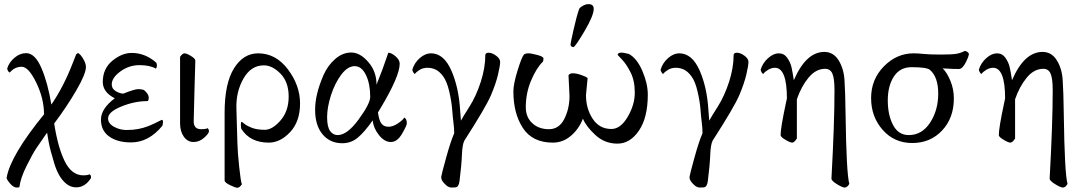

<svg xmlns="http://www.w3.org/2000/svg" viewBox="-20 -679 5215 922"><path d="M105.5 -423.8Q148.4 -423.8 179.2 -351.6Q210 -279.3 226.6 -176.8Q285.6 -262.7 328.6 -374.5Q331.1 -380.9 337.9 -397.9Q344.7 -415 345.7 -418Q351.6 -423.8 355 -423.8Q358.4 -423.8 367.2 -414.1Q376 -404.3 384.3 -387.7Q392.6 -371.1 392.6 -357.4Q392.6 -324.2 346.2 -244.6Q299.8 -165 240.2 -85.9Q257.8 28.3 291 95.7Q324.2 163.1 380.9 163.1Q399.4 163.1 409.2 158.2Q417 161.1 417 169.9V175.8Q388.7 220.7 345.7 220.7Q319.3 220.7 297.9 203.1Q261.2 173.3 240.7 106Q220.2 39.1 213.4 1Q207 -37.1 206.1 -42Q170.9 7.8 153.8 33.7Q136.7 59.6 107.4 118.2Q78.1 176.8 73.2 219.7Q65.4 221.7 60.5 221.7Q44.9 221.7 28.3 202.1Q11.7 182.6 11.7 174.8Q30.3 67.4 191.4 -129.9Q191.4 -205.1 154.3 -281.7Q117.2 -358.4 84 -358.4Q50.8 -358.4 27.3 -331.1Q22.5 -331.1 18.6 -338.4Q14.6 -345.7 14.6 -350.6Q24.4 -380.9 50.3 -402.3Q76.2 -423.8 105.5 -423.8Z M499 -110.4Q499 -85.9 527.3 -70.3Q555.7 -54.7 587.4 -54.7Q619.1 -54.7 644 -59.6Q668.9 -64.5 688 -71.8Q707 -79.1 722.2 -86.4Q737.3 -93.8 746.6 -98.6Q755.9 -103.5 756.8 -103.5Q762.7 -103.5 762.7 -93.8Q762.7 -84 759.8 -75.2Q694.3 4.9 609.4 4.9Q543.9 4.9 504.4 -23.4Q464.8 -51.8 464.8 -104.5Q464.8 -157.2 531.2 -207Q473.6 -236.3 473.6 -285.2Q473.6 -349.6 519.5 -387.2Q565.4 -424.8 612.3 -424.8Q677.7 -424.8 730.5 -377.9Q733.4 -373 733.4 -363.8Q733.4 -354.5 728.5 -349.6Q699.2 -366.2 649.4 -366.2Q599.6 -366.2 558.1 -335.9Q516.6 -305.7 516.6 -273.4Q516.6 -252.9 536.1 -241.2Q555.7 -229.5 572.3 -229.5Q627 -251 643.1 -251Q659.2 -251 670.9 -247.1Q694.3 -227.5 694.3 -210.4Q694.3 -193.4 686.5 -193.4Q626 -193.4 562.5 -167.5Q499 -141.6 499 -110.4Z M844.7 -86.9V-406.2Q856.4 -422.9 866.2 -422.9Q876 -422.9 897 -410.2Q918 -397.5 918 -387.7Q917 -353.5 914.1 -254.4Q911.1 -155.3 910.2 -98.6Q909.2 -58.6 945.3 -58.6Q969.7 -58.6 976.6 -63.5Q983.4 -58.6 983.4 -48.3Q983.4 -38.1 960.4 -17.6Q937.5 2.9 909.2 2.9Q880.9 2.9 862.8 -22.5Q844.7 -47.9 844.7 -86.9Z M1270.5 5.9Q1180.7 5.9 1138.7 -60.5Q1136.7 -67.4 1136.7 -80.6Q1136.7 -93.8 1139.6 -93.8Q1142.6 -93.8 1154.3 -84Q1166 -74.2 1190.4 -64.9Q1214.8 -55.7 1251.5 -55.7Q1288.1 -55.7 1327.1 -100.6Q1366.2 -145.5 1366.2 -215.3Q1366.2 -285.2 1327.1 -325.2Q1288.1 -365.2 1247.1 -365.2Q1185.5 -365.2 1149.4 -302.2Q1113.3 -239.3 1115.2 -160.2Q1115.2 -141.6 1117.2 -86.9Q1119.1 -32.2 1120.1 9.3Q1121.1 50.8 1128.4 120.6Q1135.7 190.4 1141.6 206.1Q1129.9 222.7 1120.1 222.7Q1110.4 222.7 1084.5 210Q1058.6 197.3 1058.6 187.5V-137.7Q1058.6 -278.3 1103.5 -350.6Q1148.4 -422.9 1219.7 -422.9Q1304.7 -422.9 1362.8 -345.7Q1420.9 -268.6 1420.9 -182.1Q1420.9 -95.7 1373.5 -44.9Q1326.2 5.9 1270.5 5.9Z M1601.6 -30.3Q1647.5 -30.3 1702.6 -106Q1757.8 -181.6 1757.8 -213.9Q1757.8 -276.4 1737.3 -318.8Q1716.8 -361.3 1683.1 -361.3Q1649.4 -361.3 1618.7 -320.3Q1587.9 -279.3 1569.3 -221.2Q1550.8 -163.1 1550.8 -116.7Q1550.8 -70.3 1564.9 -50.3Q1579.1 -30.3 1601.6 -30.3ZM1920.9 -114.3Q1933.6 -109.4 1933.6 -86.4Q1933.6 -76.2 1910.6 -36.6Q1887.7 2.9 1856.9 2.9Q1826.2 2.9 1799.8 -30.3Q1773.4 -63.5 1769.5 -100.6Q1730.5 -44.9 1698.2 -18.1Q1666 8.8 1624 8.8Q1564.5 8.8 1528.8 -34.2Q1493.2 -77.1 1493.2 -151.9Q1493.2 -226.6 1533.7 -318.8Q1553.7 -364.3 1589.4 -395.5Q1625 -426.8 1667 -426.8Q1709 -426.8 1748.5 -381.3Q1788.1 -335.9 1788.1 -272.5Q1816.4 -341.3 1844.7 -425.8Q1859.4 -425.8 1879.4 -408.7Q1899.4 -391.6 1899.4 -373Q1899.4 -313 1806.6 -158.2L1794.9 -138.7Q1800.8 -98.6 1812.5 -84.5Q1824.2 -70.3 1845.7 -70.3Q1867.2 -70.3 1891.6 -86.9Q1916 -103.5 1920.9 -114.3Z M2161.1 -39.1Q2161.1 -63.5 2157.7 -88.9Q2154.3 -114.3 2151.4 -153.3Q2148.4 -192.4 2137.2 -240.2Q2126 -288.1 2108.4 -312Q2090.8 -335.9 2072.3 -344.7Q2053.7 -353.5 2032.7 -353.5Q2011.7 -353.5 1995.6 -343.8Q1979.5 -334 1972.7 -324.2Q1968.8 -324.2 1964.4 -332Q1960 -339.8 1960 -344.7Q1969.7 -377 1995.6 -399.9Q2021.5 -422.9 2050.8 -422.9Q2111.3 -421.9 2147 -341.3Q2182.6 -260.7 2189.5 -151.4Q2193.4 -100.6 2193.4 -99.6Q2202.1 -116.2 2234.4 -167Q2266.6 -217.8 2288.6 -285.6Q2310.5 -353.5 2310.5 -414.1Q2310.5 -425.8 2326.7 -425.8Q2342.8 -425.8 2362.3 -411.6Q2381.8 -397.5 2381.8 -381.3Q2381.8 -365.2 2371.6 -321.3Q2361.3 -277.3 2337.4 -221.2Q2313.5 -165 2210 -3.9Q2200.2 14.6 2198.2 64.5Q2196.3 114.3 2186.5 191.4Q2183.1 218.3 2168 220.7Q2162.1 221.7 2148.9 221.7Q2135.7 221.7 2123.5 211.4Q2111.3 201.2 2104.5 190.4Q2097.7 179.7 2099.1 168.5Q2100.6 157.2 2122.1 79.1Q2143.6 1 2161.1 -39.1Z M2805.7 -659.2Q2831.1 -659.2 2831.1 -636.7Q2831.1 -604.5 2787.6 -530.8Q2744.1 -457 2734.4 -453.1H2731.4Q2728.5 -453.1 2724.1 -456.1Q2719.7 -459 2719.7 -465.3Q2719.7 -471.7 2733.9 -534.7Q2748 -597.7 2760.7 -634.8Q2763.7 -642.6 2778.3 -650.9Q2793 -659.2 2805.7 -659.2ZM2916 -59.6Q2960 -59.6 2994.1 -117.7Q3028.3 -175.8 3028.3 -233.9Q3028.3 -292 3007.8 -332Q2987.3 -372.1 2966.8 -393.1Q2946.3 -414.1 2946.3 -415Q2946.3 -434.6 3000 -419.9Q3039.1 -398.4 3064.9 -337.9Q3090.8 -277.3 3090.8 -224.6Q3090.8 -114.3 3048.3 -51.8Q3005.9 10.7 2944.8 10.7Q2883.8 10.7 2838.9 -30.8Q2793.9 -72.3 2779.3 -109.4Q2760.7 -60.5 2722.2 -27.3Q2683.6 5.9 2634.8 5.9Q2537.1 5.9 2491.2 -64Q2445.3 -133.8 2445.3 -240.2Q2445.3 -275.4 2465.3 -340.3Q2485.4 -405.3 2496.1 -417Q2503.9 -422.9 2517.6 -422.9Q2531.2 -422.9 2560.5 -415Q2589.8 -407.2 2589.8 -398.4Q2589.8 -385.7 2585.9 -381.8Q2554.7 -350.6 2529.8 -291Q2504.9 -231.4 2504.9 -164.1Q2504.9 -116.2 2536.1 -87.4Q2567.4 -58.6 2616.2 -58.6Q2665 -58.6 2689.9 -107.9Q2714.8 -157.2 2714.8 -218.8L2710 -317.4Q2714.8 -327.1 2731 -327.1Q2747.1 -327.1 2771.5 -318.8Q2795.9 -310.5 2801.8 -303.7L2793.9 -222.7Q2793.9 -157.2 2826.2 -108.4Q2858.4 -59.6 2916 -59.6Z M3353.5 -39.1Q3353.5 -63.5 3350.1 -88.9Q3346.7 -114.3 3343.8 -153.3Q3340.8 -192.4 3329.6 -240.2Q3318.4 -288.1 3300.8 -312Q3283.2 -335.9 3264.6 -344.7Q3246.1 -353.5 3225.1 -353.5Q3204.1 -353.5 3188 -343.8Q3171.9 -334 3165 -324.2Q3161.1 -324.2 3156.7 -332Q3152.3 -339.8 3152.3 -344.7Q3162.1 -377 3188 -399.9Q3213.9 -422.9 3243.2 -422.9Q3303.7 -421.9 3339.4 -341.3Q3375 -260.7 3381.8 -151.4Q3385.7 -100.6 3385.7 -99.6Q3394.5 -116.2 3426.8 -167Q3459 -217.8 3481 -285.6Q3502.9 -353.5 3502.9 -414.1Q3502.9 -425.8 3519 -425.8Q3535.2 -425.8 3554.7 -411.6Q3574.2 -397.5 3574.2 -381.3Q3574.2 -365.2 3564 -321.3Q3553.7 -277.3 3529.8 -221.2Q3505.9 -165 3402.3 -3.9Q3392.6 14.6 3390.6 64.5Q3388.7 114.3 3378.9 191.4Q3375.5 218.3 3360.4 220.7Q3354.5 221.7 3341.3 221.7Q3328.1 221.7 3315.9 211.4Q3303.7 201.2 3296.9 190.4Q3290 179.7 3291.5 168.5Q3293 157.2 3314.5 79.1Q3335.9 1 3353.5 -39.1Z M3987.3 -246.1Q3987.3 -302.7 3977.1 -325.7Q3966.8 -348.6 3942.4 -348.6Q3897.5 -348.6 3862.3 -305.7Q3827.1 -262.7 3806.6 -202.1V-13.7Q3793.9 5.9 3784.2 5.9Q3774.4 5.9 3751.5 -7.8Q3728.5 -21.5 3728.5 -30.3Q3728.5 -64.5 3753.9 -183.6L3758.8 -206.1Q3758.8 -353.5 3701.2 -353.5Q3684.6 -353.5 3668.5 -343.8Q3652.3 -334 3645.5 -324.2Q3641.6 -324.2 3637.2 -332Q3632.8 -339.8 3632.8 -344.7Q3642.6 -377 3668.5 -399.9Q3694.3 -422.9 3719.7 -422.9Q3745.1 -422.9 3760.3 -401.4Q3775.4 -379.9 3780.8 -356.4Q3786.1 -333 3792 -293.9Q3850.6 -429.7 3938.5 -429.7Q3981.4 -429.7 4006.3 -390.6Q4031.2 -351.6 4035.2 -296.4Q4039.1 -241.2 4040.5 -129.4Q4044.4 153.8 4058.6 204.1Q4047.9 221.7 4036.6 221.7Q4025.4 221.7 3998.5 205.1Q3971.7 188.5 3972.7 177.7Q3987.3 -85.9 3987.3 -246.1Z M4357.4 -356.4Q4301.8 -356.4 4272.5 -311.5Q4243.2 -266.6 4243.2 -196.8Q4243.2 -127 4268.6 -78.6Q4293.9 -30.3 4343.8 -30.3Q4407.2 -30.3 4446.3 -89.8Q4485.4 -149.4 4485.4 -229.5Q4485.4 -309.6 4445.3 -343.8Q4429.7 -356.4 4357.4 -356.4ZM4367.2 -422.9Q4388.7 -422.9 4416 -419.9Q4443.4 -417 4498.5 -417Q4553.7 -417 4574.2 -420.9Q4594.7 -424.8 4613.3 -434.6Q4627.9 -431.6 4632.8 -420.9Q4632.8 -409.2 4617.2 -378.4Q4601.6 -347.7 4584.5 -347.7Q4567.4 -347.7 4555.2 -348.1Q4543 -348.6 4529.8 -349.6Q4516.6 -350.6 4506.8 -350.6Q4527.3 -331.1 4543.9 -291Q4560.5 -251 4560.5 -206.1Q4560.5 -112.3 4503.9 -52.2Q4447.3 7.8 4360.8 7.8Q4274.4 7.8 4218.8 -55.2Q4163.1 -118.2 4163.1 -208Q4163.1 -297.9 4224.6 -360.4Q4286.1 -422.9 4367.2 -422.9Z M5035.2 -246.1Q5035.2 -302.7 5024.9 -325.7Q5014.6 -348.6 4990.2 -348.6Q4945.3 -348.6 4910.2 -305.7Q4875 -262.7 4854.5 -202.1V-13.7Q4841.8 5.9 4832 5.9Q4822.3 5.9 4799.3 -7.8Q4776.4 -21.5 4776.4 -30.3Q4776.4 -64.5 4801.8 -183.6L4806.6 -206.1Q4806.6 -353.5 4749 -353.5Q4732.4 -353.5 4716.3 -343.8Q4700.2 -334 4693.4 -324.2Q4689.5 -324.2 4685.1 -332Q4680.7 -339.8 4680.7 -344.7Q4690.4 -377 4716.3 -399.9Q4742.2 -422.9 4767.6 -422.9Q4793 -422.9 4808.1 -401.4Q4823.2 -379.9 4828.6 -356.4Q4834 -333 4839.8 -293.9Q4898.4 -429.7 4986.3 -429.7Q5029.3 -429.7 5054.2 -390.6Q5079.1 -351.6 5083 -296.4Q5086.9 -241.2 5088.4 -129.4Q5092.3 153.8 5106.4 204.1Q5095.7 221.7 5084.5 221.7Q5073.2 221.7 5046.4 205.1Q5019.5 188.5 5020.5 177.7Q5035.2 -85.9 5035.2 -246.1Z"/></svg>

Font: CrimsonText-Roman
Style: Roman
Weight: 400
Version: Version 0.13